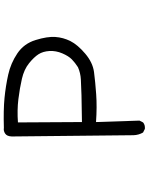

<svg xmlns="http://www.w3.org/2000/svg" viewBox="97 -868 805 1040"><g transform="rotate(-90 500.0 -348.5)"><path d="M321.3 33.2 301.8 23.4Q288.1 0 287.1 -28.3Q286.1 -56.6 280.3 -687.5Q281.2 -713.9 295.9 -723.6Q310.5 -733.4 327.1 -730.5Q422.9 -733.4 488.3 -727.1Q553.7 -720.7 615.2 -707Q676.8 -693.4 730 -657.7Q783.2 -622.1 802.7 -558.6Q822.3 -495.1 819.3 -452.1Q816.4 -409.2 796.9 -370.1Q777.3 -331.1 729 -290Q680.7 -249 628.9 -242.2Q577.1 -235.4 508.8 -230.5Q440.4 -225.6 358.4 -231.4L366.2 3.9L356.4 23.4Q342.8 35.2 321.3 33.2ZM655.3 -329.1Q679.7 -344.7 697.8 -362.3Q715.8 -379.9 730.5 -414.1Q745.1 -448.2 743.2 -483.4Q741.2 -518.6 725.6 -543Q710 -567.4 676.8 -594.2Q643.6 -621.1 592.8 -632.8Q542 -644.5 482.4 -651.9Q422.9 -659.2 356.4 -654.3L358.4 -307.6Q452.1 -308.6 502.9 -310.1Q553.7 -311.5 588.9 -313.5Q624 -315.4 655.3 -329.1Z"/></g></svg>

Font: JasonHandwriting2
Style: Regular
Weight: 400
Version: Version 1.05.10